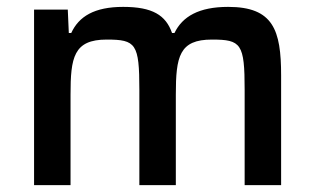

<svg xmlns="http://www.w3.org/2000/svg" viewBox="-20 -538 918 558"><path d="M79 -510V0H185V-263C185 -371 194 -423 290 -423C375 -423 385 -411 385 -277V0H491V-263C491 -374 501 -423 596 -423C681 -423 691 -411 691 -277V0H797V-319C797 -451 774 -518 643 -518C558 -518 510 -490 487 -442H480C462 -494 423 -518 338 -518C254 -518 209 -490 187 -442H180L177 -510Z"/></svg>

Font: Saira UNSAM Medium
Style: Regular
Weight: 500
Designer: Hector Gatti with collaboration of the Omnibus-Type team
Foundry: Omnibus-Type
Version: Version 0.072;PS 000.072;hotconv 1.0.88;makeotf.lib2.5.64775